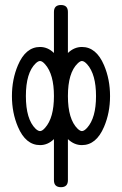

<svg xmlns="http://www.w3.org/2000/svg" viewBox="-20 -591 496 782"><path d="M428.2 -199.7Q428.2 -131.6 403.8 -74.5Q372.1 0 313.7 0Q282 0 256.6 -24.4V143.1Q256.6 171.4 228.3 171.4Q199.7 171.4 199.7 143.1V-24.4Q174.6 0 143.1 0Q84.5 0 53 -74.5Q28.6 -131.6 28.6 -199.7Q28.6 -267.8 53 -325.2Q84.5 -399.7 143.1 -399.7Q174.6 -399.7 199.7 -375.2V-542.2Q199.7 -570.6 228.3 -570.6Q256.6 -570.6 256.6 -542.2V-375.2Q282 -399.7 313.7 -399.7Q372.1 -399.7 403.8 -325.2Q428.2 -267.8 428.2 -199.7ZM335 -329.1Q322.8 -342.5 313.7 -342.5Q306.4 -342.5 296.4 -332.8Q256.6 -294.7 256.6 -199.7Q256.6 -105 296.4 -66.4Q306.4 -57.1 313.7 -57.1Q322.8 -57.1 335 -70.6Q371.1 -110.8 371.1 -199.7Q371.1 -288.6 335 -329.1ZM163.8 -329.1Q152.1 -342.5 143.1 -342.5Q135.3 -342.5 125.2 -332.8Q85.4 -294.7 85.4 -199.7Q85.4 -105 125.2 -66.4Q135.3 -57.1 143.1 -57.1Q152.1 -57.1 163.8 -70.6Q199.7 -110.8 199.7 -199.7Q199.7 -288.6 163.8 -329.1Z"/></svg>

Font: EnergyBar
Style: Regular
Weight: 400
Italic angle: -10°
Version: 1.0 2000-03-28